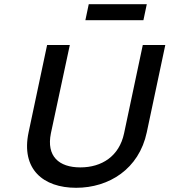

<svg xmlns="http://www.w3.org/2000/svg" viewBox="-20 -884 806 913"><path d="M204 -670 116 -255C79 -80 185 9 342 9C498 9 641 -80 678 -255L766 -670H659L570 -250C547 -141 464 -88 362 -88C260 -88 200 -141 222 -250L312 -670ZM386 -788H662L678 -864H402Z"/></svg>

Font: LT Wave Text Medium Italic
Style: Regular
Weight: 500
Designer: Daniel Lyons
Version: Version 2.5 (Glyphs App)